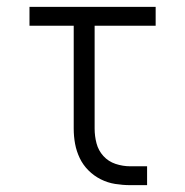

<svg xmlns="http://www.w3.org/2000/svg" viewBox="-20 -540 540 560"><path d="M409 0H360Q338 0 316 -3.5Q294 -7 274 -17Q254 -27 238 -43Q222 -59 212.5 -79Q203 -99 199 -120.5Q195 -142 195 -165V-465H66V-520H434V-465H256V-165Q256 -143 261.5 -122Q267 -101 281.5 -85Q296 -69 317 -62Q338 -55 360 -55H409Z"/></svg>

Font: Iosevka Fixed SS04 Light
Style: Regular
Weight: 300
Monospace: yes
Designer: Belleve Invis
Foundry: Belleve Invis
Version: Version 32.5.0